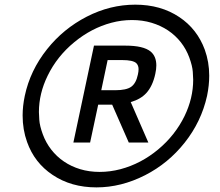

<svg xmlns="http://www.w3.org/2000/svg" viewBox="-20 -709 946 824"><path d="M394 95.2Q285.2 95.2 205.6 41.5Q127.9 -10.3 96.2 -99.6Q77.1 -152.8 77.1 -213.4Q77.1 -253.9 86.4 -297.9Q109.4 -406.7 182.1 -498Q252 -585.9 352.3 -637.5Q452.6 -689 560.5 -689Q669.9 -689 749.5 -635.7Q826.2 -584.5 858.9 -495.6Q877.9 -442.9 877.9 -384.3Q877.9 -342.3 868.7 -297.9Q844.2 -187 772.5 -96.7Q702.1 -7.8 602.5 43Q500 95.2 394 95.2ZM407.7 28.8Q452.6 28.8 497.1 17.1Q585 -6.3 658.2 -67.1Q731.4 -127.9 772 -210.9Q809.1 -287.6 809.1 -366.7Q809.1 -375.5 807.4 -400.6Q805.7 -425.8 792.5 -461.9Q779.3 -498 756.1 -527.6Q732.9 -557.1 701.2 -578.4Q669.4 -599.6 630.4 -611.3Q591.3 -623 546.4 -623Q501.5 -623 458 -611.3Q372.1 -588.4 298.6 -527.8Q225.1 -467.3 184.6 -384.3Q147 -307.6 147 -228Q147 -219.2 148.7 -194.1Q150.4 -168.9 163.6 -132.8Q176.8 -96.7 200 -66.9Q223.1 -37.1 254.4 -15.9Q285.6 5.4 324.2 17.1Q362.8 28.8 407.7 28.8ZM616.7 -97.2H532.7L461.4 -259.8H401.4L366.7 -97.2H294.9L383.3 -513.2H518.1Q595.7 -513.2 626.5 -487.8Q650.9 -467.3 650.9 -428.2Q650.9 -412.1 646.5 -392.1Q635.3 -339.8 607.9 -309.6Q583 -282.7 541 -271ZM474.6 -321.8Q522.5 -321.8 543.2 -336.7Q564 -351.6 571.8 -389.2Q574.7 -401.9 574.7 -412.1Q574.7 -428.2 564.9 -438Q550.3 -451.2 504.9 -451.2H441.9L414.6 -321.8Z"/></svg>

Font: Cadman
Style: Italic
Weight: 400
Italic angle: -12°
Designer: Paul James MIller
Foundry: High-Logic / Made with FontCreator
Version: Version 2.114;March 28, 2021;FontCreator 13.0.0.2683 64-bit